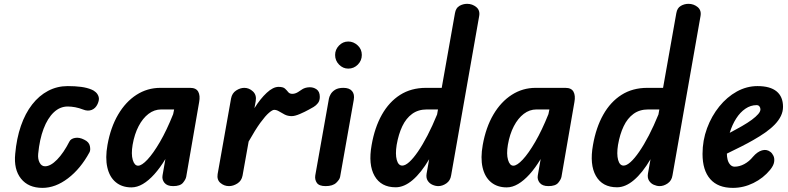

<svg xmlns="http://www.w3.org/2000/svg" viewBox="-20 -948 4012 978"><path d="M196.5 9Q124.5 9 87 -38Q49.5 -85 57.5 -164.5Q64.5 -243 86.5 -306.8Q108.5 -370.5 143.8 -415.8Q179 -461 225 -485.2Q271 -509.5 325 -509.5Q362.5 -509.5 393 -505.5Q423.5 -501.5 447 -491.5Q456.5 -488 467.2 -478.8Q478 -469.5 482.5 -454.8Q487 -440 477 -418Q466.5 -395.5 446.8 -388Q427 -380.5 403.5 -390Q383 -398 362.8 -401.8Q342.5 -405.5 325 -405.5Q285.5 -405.5 254 -375.8Q222.5 -346 202 -292Q181.5 -238 174.5 -164.5Q172 -138 181.8 -119.5Q191.5 -101 209.5 -101Q237.5 -101 270.8 -135Q304 -169 333.5 -227Q340.5 -241.5 362.2 -245.5Q384 -249.5 409 -236.5Q433.5 -225 437.8 -204.2Q442 -183.5 436 -172.5Q390.5 -88.5 326.5 -39.8Q262.5 9 196.5 9Z M649.5 6.5Q601.5 6.5 569.8 -19.8Q538 -46 526.8 -94.8Q515.5 -143.5 527.5 -210Q543.5 -299.5 581.8 -364.5Q620 -429.5 675.2 -465Q730.5 -500.5 797 -500.5H948.5Q979 -500.5 989.8 -480.8Q1000.5 -461 994.5 -428.5L928.5 -47.5Q926 -34 912 -17Q898 0 862 0Q831 0 817.5 -17Q804 -34 808 -55L822.5 -138Q795.5 -93 766.2 -60.5Q737 -28 707.8 -10.8Q678.5 6.5 649.5 6.5ZM683.5 -104Q702 -104 731.2 -135.2Q760.5 -166.5 794.8 -225.2Q829 -284 862 -366.5L867 -390.5H801Q766 -390.5 736.5 -368Q707 -345.5 686 -305.2Q665 -265 655.5 -210.5Q647.5 -163 656.2 -133.5Q665 -104 683.5 -104Z M1146.5 0Q1122 0 1103 -16Q1084 -32 1088.5 -61L1157 -446.5Q1162 -473.5 1182.8 -487Q1203.5 -500.5 1224.5 -500.5Q1249 -500.5 1268.5 -482.2Q1288 -464 1282.5 -432.5L1276 -397Q1306 -445 1338.5 -475.2Q1371 -505.5 1399 -505.5Q1422 -505.5 1431.5 -496.8Q1441 -488 1448 -479Q1455 -470 1469 -470Q1483.5 -470 1498 -479Q1512.5 -488 1520 -493.5Q1534.5 -502.5 1555.2 -503.5Q1576 -504.5 1592.5 -493Q1609 -481.5 1609 -454.5Q1609 -435.5 1599.8 -423.2Q1590.5 -411 1577.5 -403.2Q1564.5 -395.5 1553 -389.5Q1533.5 -378.5 1507.8 -367.5Q1482 -356.5 1466 -356.5Q1446 -356.5 1430.2 -364.5Q1414.5 -372.5 1401.8 -380.5Q1389 -388.5 1376.5 -388.5Q1367.5 -388.5 1349.8 -373.2Q1332 -358 1306.2 -322.8Q1280.5 -287.5 1246.5 -227L1215.5 -53.5Q1210.5 -27 1189.2 -13.5Q1168 0 1146.5 0Z M1638.5 0Q1605.5 0 1594 -16.5Q1582.5 -33 1586 -55L1655.5 -446Q1657 -455 1664.2 -468Q1671.5 -481 1687 -490.8Q1702.5 -500.5 1729.5 -500.5Q1759.5 -500.5 1773.2 -484.2Q1787 -468 1782 -439.5L1712.5 -47.5Q1710.5 -34 1692.8 -17Q1675 0 1638.5 0ZM1754 -598.5Q1727 -598.5 1707 -619Q1687 -639.5 1687 -668Q1687 -695.5 1706.8 -716Q1726.5 -736.5 1754 -736.5Q1780.5 -736.5 1801.8 -717Q1823 -697.5 1823 -668Q1823 -639.5 1802.8 -619Q1782.5 -598.5 1754 -598.5Z M1995.5 6Q1921 6 1888 -51.8Q1855 -109.5 1873 -209.5Q1888.5 -298.5 1925.2 -363.8Q1962 -429 2018.2 -464.8Q2074.5 -500.5 2150 -500.5H2230L2297.5 -881Q2302 -907.5 2320.2 -918Q2338.5 -928.5 2359.5 -928.5Q2386 -928.5 2406.2 -911.8Q2426.5 -895 2420.5 -864.5L2278 -55Q2274 -28 2253.8 -14Q2233.5 0 2212.5 0Q2198 0 2182.8 -6.8Q2167.5 -13.5 2158.5 -27.8Q2149.5 -42 2153 -63.5L2166 -137Q2125 -67.5 2081.8 -30.8Q2038.5 6 1995.5 6ZM2029 -104.5Q2044.5 -104.5 2064.8 -122.8Q2085 -141 2108.8 -175.5Q2132.5 -210 2157.5 -258Q2182.5 -306 2206.5 -365L2211 -390.5H2154Q2110.5 -390.5 2079.5 -368Q2048.5 -345.5 2029.2 -305Q2010 -264.5 2000.5 -210Q1993 -162.5 2001 -133.5Q2009 -104.5 2029 -104.5Z M2561 6.5Q2513 6.5 2481.2 -19.8Q2449.5 -46 2438.2 -94.8Q2427 -143.5 2439 -210Q2455 -299.5 2493.2 -364.5Q2531.5 -429.5 2586.8 -465Q2642 -500.5 2708.5 -500.5H2860Q2890.5 -500.5 2901.2 -480.8Q2912 -461 2906 -428.5L2840 -47.5Q2837.5 -34 2823.5 -17Q2809.5 0 2773.5 0Q2742.5 0 2729 -17Q2715.5 -34 2719.5 -55L2734 -138Q2707 -93 2677.8 -60.5Q2648.5 -28 2619.2 -10.8Q2590 6.5 2561 6.5ZM2595 -104Q2613.5 -104 2642.8 -135.2Q2672 -166.5 2706.2 -225.2Q2740.5 -284 2773.5 -366.5L2778.5 -390.5H2712.5Q2677.5 -390.5 2648 -368Q2618.5 -345.5 2597.5 -305.2Q2576.5 -265 2567 -210.5Q2559 -163 2567.8 -133.5Q2576.5 -104 2595 -104Z M3123 6Q3048.5 6 3015.5 -51.8Q2982.5 -109.5 3000.5 -209.5Q3016 -298.5 3052.8 -363.8Q3089.5 -429 3145.8 -464.8Q3202 -500.5 3277.5 -500.5H3357.5L3425 -881Q3429.5 -907.5 3447.8 -918Q3466 -928.5 3487 -928.5Q3513.5 -928.5 3533.8 -911.8Q3554 -895 3548 -864.5L3405.5 -55Q3401.5 -28 3381.2 -14Q3361 0 3340 0Q3325.5 0 3310.2 -6.8Q3295 -13.5 3286 -27.8Q3277 -42 3280.5 -63.5L3293.5 -137Q3252.5 -67.5 3209.2 -30.8Q3166 6 3123 6ZM3156.5 -104.5Q3172 -104.5 3192.2 -122.8Q3212.5 -141 3236.2 -175.5Q3260 -210 3285 -258Q3310 -306 3334 -365L3338.5 -390.5H3281.5Q3238 -390.5 3207 -368Q3176 -345.5 3156.8 -305Q3137.5 -264.5 3128 -210Q3120.5 -162.5 3128.5 -133.5Q3136.5 -104.5 3156.5 -104.5Z M3713 9Q3637 9 3597.8 -35.8Q3558.5 -80.5 3558.5 -164Q3558.5 -232.5 3581.5 -294.8Q3604.5 -357 3643.8 -405.5Q3683 -454 3733.2 -481.8Q3783.5 -509.5 3838.5 -509.5Q3903 -509.5 3935.8 -482.5Q3968.5 -455.5 3968.5 -404Q3968.5 -380 3957.8 -357.5Q3947 -335 3926.8 -314Q3906.5 -293 3878.5 -273.2Q3850.5 -253.5 3816 -234Q3792 -220 3756 -201.8Q3720 -183.5 3682.5 -165.5Q3682.5 -157 3683.5 -149.8Q3684.5 -142.5 3686 -136Q3689.5 -120.5 3699 -109.8Q3708.5 -99 3722 -99Q3746.5 -99 3771.2 -112.2Q3796 -125.5 3815.5 -149.5Q3837.5 -175 3861.2 -182Q3885 -189 3904 -174.5Q3913.5 -167.5 3919.8 -154.2Q3926 -141 3923.2 -122.8Q3920.5 -104.5 3902.5 -82.5Q3868 -40.5 3817.8 -15.8Q3767.5 9 3713 9ZM3697 -271.5Q3712.5 -279.5 3728.5 -288.5Q3744.5 -297.5 3760 -306Q3789.5 -323 3810 -338.2Q3830.5 -353.5 3842 -366.8Q3853.5 -380 3853.5 -391Q3853.5 -399 3848.5 -405.8Q3843.5 -412.5 3834 -412.5Q3803.5 -412.5 3776.8 -394.2Q3750 -376 3729.8 -344.2Q3709.5 -312.5 3697 -271.5Z"/></svg>

Font: Edu AU VIC WA NT Hand SemiBold
Style: Regular
Weight: 600
Version: Version 1.001